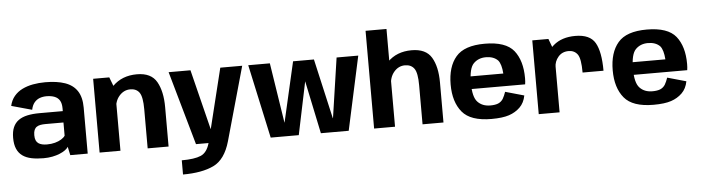

<svg xmlns="http://www.w3.org/2000/svg" viewBox="-56 -1044 5605 1536"><g transform="rotate(-5 2747.0 -276.0)"><path d="M258.5 6Q297 6 330 -0.5Q363 -7 389 -17.8Q415 -28.5 433 -41.5Q451 -54.5 459 -68L473.5 0H613.5V-370Q613.5 -453 580.5 -503.2Q547.5 -553.5 483 -576Q418.5 -598.5 324 -598.5Q272.5 -598.5 225.2 -589.8Q178 -581 139.5 -562Q101 -543 74.2 -511.2Q47.5 -479.5 37 -433.5L201.5 -388Q209 -424.5 227 -446Q245 -467.5 270.2 -476.8Q295.5 -486 325 -486Q362 -486 389 -475.5Q416 -465 430.2 -441.8Q444.5 -418.5 444.5 -378.5V-356H257.5Q202 -356 159.5 -346.8Q117 -337.5 88.2 -316.8Q59.5 -296 44.8 -262Q30 -228 30 -177.5Q30 -124.5 45.5 -89Q61 -53.5 90.5 -32.5Q120 -11.5 162.2 -2.8Q204.5 6 258.5 6ZM296.5 -101.5Q275.5 -101.5 258 -105.2Q240.5 -109 227.5 -117.8Q214.5 -126.5 207.5 -142.5Q200.5 -158.5 200.5 -184Q200.5 -209.5 207.2 -225.5Q214 -241.5 226.8 -250Q239.5 -258.5 257.5 -261.8Q275.5 -265 297.5 -265H442V-159Q432.5 -144 411.2 -130.8Q390 -117.5 360.5 -109.5Q331 -101.5 296.5 -101.5Z M709 0H876.5V-493L838.5 -592.5H709ZM1095 0H1263V-316.5Q1263 -443 1219 -520.5Q1175 -598 1060.5 -598Q940 -598 864.8 -521.8Q789.5 -445.5 789.5 -367L871.5 -329.5Q871.5 -397.5 908.2 -440Q945 -482.5 997 -482.5Q1047 -482.5 1071 -447.5Q1095 -412.5 1095 -314Z M1483 0H1739.5L1906 -592.5H1730L1611.5 -110.5H1610.5L1490.5 -592.5H1315ZM1358.5 233Q1511.5 233 1605 188.2Q1698.5 143.5 1739.5 0L1584 -0.5Q1563 75 1512.2 97Q1461.5 119 1358.5 119Z M2083 0H2308.5L2397 -424.5L2486 0H2709.5L2838 -592.5H2664L2593 -111.5H2591.5L2482 -592.5H2314.5L2204 -110.5H2203L2128 -592.5H1954.5Z M2913.5 0H3081.5V-785H2913.5ZM3302.5 0H3470.5V-322Q3470.5 -448.5 3425.8 -523.2Q3381 -598 3266.5 -598Q3146 -598 3071.5 -521.8Q2997 -445.5 2997 -367L3078.5 -329.5Q3078.5 -397.5 3114.8 -440Q3151 -482.5 3203 -482.5Q3253 -482.5 3277.8 -447.5Q3302.5 -412.5 3302.5 -314Z M3856.5 5.5V-103Q3792 -103 3754.5 -143Q3716.5 -182.5 3716.5 -296.5Q3716.5 -413 3754.5 -451.5Q3793 -490.5 3853.5 -490.5Q3916 -490.5 3950.5 -455Q3976 -424.5 3981.5 -348.5H3701V-247H4148Q4151.5 -269.5 4151.5 -297Q4151.5 -437.5 4087 -518.5Q4022 -599 3853.5 -599Q3689.5 -599 3622 -519.5Q3554 -440 3554 -297Q3554 -157 3621.5 -75.5Q3688.5 5.5 3856.5 5.5ZM3856.5 -103V5.5Q3945.5 5.5 3997.5 -12Q4049 -29 4086 -65Q4122.5 -100.5 4133.5 -159L3983 -201.5Q3972.5 -170 3958.5 -146Q3943.5 -123 3918.5 -112.5Q3894 -103 3856.5 -103Z M4614 -301H4782Q4782 -453.5 4740.2 -525.8Q4698.5 -598 4581 -598Q4472 -598 4405 -540.8Q4338 -483.5 4338 -399.5L4402.5 -361.5Q4402.5 -408.5 4433.8 -445.2Q4465 -482 4517.5 -482Q4563.5 -482 4588.8 -447.5Q4614 -413 4614 -301ZM4235.5 0H4403V-490L4365 -592.5H4235.5Z M5158 5.5V-103Q5093.5 -103 5056 -143Q5018 -182.5 5018 -296.5Q5018 -413 5056 -451.5Q5094.5 -490.5 5155 -490.5Q5217.5 -490.5 5252 -455Q5277.5 -424.5 5283 -348.5H5002.5V-247H5449.5Q5453 -269.5 5453 -297Q5453 -437.5 5388.5 -518.5Q5323.5 -599 5155 -599Q4991 -599 4923.5 -519.5Q4855.5 -440 4855.5 -297Q4855.5 -157 4923 -75.5Q4990 5.5 5158 5.5ZM5158 -103V5.5Q5247 5.5 5299 -12Q5350.5 -29 5387.5 -65Q5424 -100.5 5435 -159L5284.5 -201.5Q5274 -170 5260 -146Q5245 -123 5220 -112.5Q5195.5 -103 5158 -103Z"/></g></svg>

Font: Anybody Thin
Style: Bold
Weight: 700
Version: Version 1.113;gftools[0.9.25]